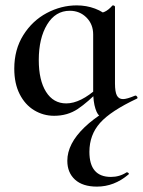

<svg xmlns="http://www.w3.org/2000/svg" viewBox="-20 -418 531 713"><path d="M33 -163Q33 -234 66.5 -287.5Q100 -341 153.5 -369.5Q207 -398 265 -398Q301 -398 333 -386Q365 -374 388 -351L326 -290Q326 -328 301 -353Q276 -378 239 -378Q186 -378 155 -327Q124 -276 124 -195Q124 -120 151 -77Q178 -34 226 -34Q279 -34 343 -92L351 -85Q307 -39 269 -13.5Q231 12 181 12Q141 12 107 -8.5Q73 -29 53 -68.5Q33 -108 33 -163ZM326 -81V-360Q355 -368 369 -374.5Q383 -381 397 -397Q398 -398 400 -398Q402 -398 404.5 -396.5Q407 -395 407 -393V-108Q407 -77 414 -63.5Q421 -50 437 -50Q451 -50 482 -63H483Q487 -63 489.5 -58.5Q492 -54 489 -52L358 11Q356 12 353 12Q343 12 334.5 -14Q326 -40 326 -81ZM312 146Q312 239 392 239Q424 239 450 222H452Q455 222 457.5 225Q460 228 457 230Q404 275 340 275Q287 275 258.5 249Q230 223 230 179Q230 116 294 54.5Q358 -7 482 -62L489 -52Q391 -6 351.5 38.5Q312 83 312 146Z"/></svg>

Font: Cormorant Infant SemiBold
Style: Regular
Weight: 600
Designer: Christian Thalmann (Catharsis Fonts)
Foundry: Catharsis Fonts
Version: Version 4.000